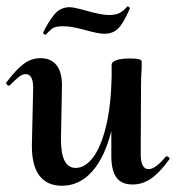

<svg xmlns="http://www.w3.org/2000/svg" viewBox="-24 -581 563 614"><path d="M509 -81Q513 -81 516.5 -77.5Q520 -74 517 -71Q486 -28 458.5 -9.5Q431 9 400 9Q365 9 349 -12.5Q333 -34 332 -77V-162Q311 -78 270.5 -32.5Q230 13 174 13Q126 13 101.5 -20Q77 -53 78 -119L82 -297Q83 -344 58 -344Q48 -344 37.5 -336Q27 -328 8 -309Q6 -307 5 -307Q1 -307 -2 -310.5Q-5 -314 -4 -317Q27 -358 51.5 -376.5Q76 -395 106 -395Q140 -395 158 -371Q176 -347 174 -297L171 -138Q170 -44 218 -44Q248 -44 273.5 -77.5Q299 -111 315 -177Q331 -243 333 -334V-374Q333 -383 348 -388.5Q363 -394 392 -394Q426 -394 429 -386V-363Q427 -335 427 -312L426 -89Q426 -40 451 -40Q473 -40 506 -80Q507 -81 509 -81ZM121 -470Q119 -470 116 -472.5Q113 -475 114 -477Q131 -512 150 -535Q169 -558 199 -558Q209 -558 226 -553.5Q243 -549 248 -548Q299 -533 324 -533Q345 -533 357.5 -539Q370 -545 383 -560Q383 -561 383.5 -561Q384 -561 384 -561Q386 -561 389 -558Q392 -555 391 -553Q370 -505 353 -489Q336 -473 310 -473Q291 -473 252 -484Q234 -489 215 -493Q196 -497 180 -497Q156 -497 147 -492Q138 -487 122 -470Z"/></svg>

Font: Cormorant Upright
Style: Bold
Weight: 700
Designer: Christian Thalmann (Catharsis Fonts)
Foundry: Catharsis Fonts
Version: Version 3.302